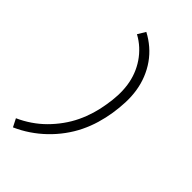

<svg xmlns="http://www.w3.org/2000/svg" viewBox="-295 -935 1189 1189"><g transform="rotate(45 300.0 -340.0)"><path d="M73 161 46 108Q91 88 133 59.5Q175 31 210.5 -4.5Q246 -40 275.5 -81Q305 -122 326 -166Q347 -210 361 -256.5Q375 -303 382 -349Q390 -394 392 -438.5Q394 -483 388 -525.5Q382 -568 367 -607Q352 -646 329 -680Q306 -714 275.5 -742Q245 -770 208 -790L239 -841Q281 -819 317 -788Q353 -757 380 -718.5Q407 -680 425 -635Q443 -590 450.5 -541.5Q458 -493 456 -442Q454 -391 446 -340Q438 -289 423 -238Q408 -187 384.5 -138.5Q361 -90 328 -45Q295 0 255 38.5Q215 77 169 108Q123 139 73 161Z"/></g></svg>

Font: Iosevka Light Extended
Style: Italic
Weight: 300
Width: 7
Italic angle: -9°
Monospace: yes
Designer: Belleve Invis
Foundry: Belleve Invis
Version: Version 32.5.0; ttfautohint (v1.8.4)